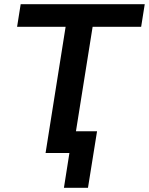

<svg xmlns="http://www.w3.org/2000/svg" viewBox="-20 -725 706 910"><path d="M283 165 309 0H196L291 -598H61L78 -705H666L649 -598H419L340 -103H440L397 165Z"/></svg>

Font: Nunito Sans
Style: Bold Italic
Weight: 700
Italic angle: -9°
Designer: Vernon Adams
Foundry: Vernon Adams
Version: Version 3.006; ttfautohint (v1.8.3)